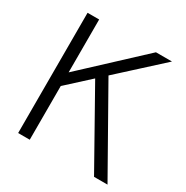

<svg xmlns="http://www.w3.org/2000/svg" viewBox="-162 -840 943 975"><g transform="rotate(30 309.5 -352.5)"><path d="M106 -281V-395H143L476 -705H570L308 -466L294 -453ZM75 0V-705H143V0ZM520 0 262 -459 314 -504 599 0Z"/></g></svg>

Font: TikTok Sans Light
Style: Regular
Weight: 300
Version: Version 4.000